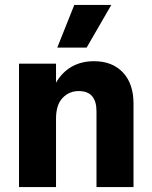

<svg xmlns="http://www.w3.org/2000/svg" viewBox="-20 -758 614 778"><path d="M281 -738H431L331 -565H212ZM521 -338V0H371V-307Q371 -389 299 -389Q260 -389 233.5 -361Q207 -333 207 -277V0H57V-500H207V-423Q232 -466 271 -488Q310 -510 361 -510Q435 -510 478 -464.5Q521 -419 521 -338Z"/></svg>

Font: CBA Beacon Sans Extra Bold
Style: Regular
Weight: 800
Designer: Wei Huang
Foundry: Wei Huang
Version: Version 1.002